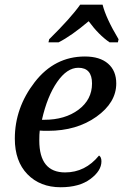

<svg xmlns="http://www.w3.org/2000/svg" viewBox="-20 -786 533 816"><path d="M400.9 -125Q411.1 -118.7 411.1 -100.1Q411.1 -60.1 364 -25.1Q316.9 9.8 237.8 9.8Q150.4 9.8 96.7 -45.4Q43 -100.6 43 -196.8Q43 -327.6 127.4 -436.8Q211.9 -545.9 340.8 -545.9Q404.3 -545.9 439.2 -515.6Q474.1 -485.4 474.1 -431.2Q474.1 -350.1 389.9 -290Q305.7 -230 184.1 -230H167Q158.2 -230 148.9 -231Q147 -217.3 147 -189Q147 -53.2 256.8 -53.2Q342.3 -53.2 400.9 -125ZM158.2 -276.9H168Q256.3 -276.9 313.7 -319.8Q371.1 -362.8 371.1 -431.2Q371.1 -498 313 -498Q264.6 -498 222.7 -437.3Q180.7 -376.5 158.2 -276.9ZM189 -619.1Q279.8 -708.5 320.8 -766.1H416Q430.2 -709 483.9 -619.1L481 -606H445.8Q399.4 -637.7 356.9 -695.8Q283.7 -633.8 229 -606H186Z"/></svg>

Font: Droid Serif
Style: Italic
Weight: 400
Italic angle: -12°
Designer: Monotype Design team
Foundry: Monotype Imaging Inc.
Version: Version 1.03